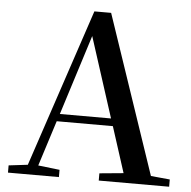

<svg xmlns="http://www.w3.org/2000/svg" viewBox="-53 -792 840 845"><g transform="rotate(5 367.5 -370.0)"><path d="M330 -631 444 -277H218ZM414 0H725V-32L641 -40L404 -740H330L97 -42L13 -32V0H238V-32L143 -43L207 -244H455L520 -42L414 -32Z"/></g></svg>

Font: Noto Serif CJK KR SemiBold
Style: Regular
Weight: 600
Designer: Ryoko NISHIZUKA 西塚涼子 (kana & ideographs); Frank Grießhammer (Latin, Greek & Cyrillic); Wenlong ZHANG 张文龙 (bopomofo); San
Foundry: Adobe
Version: Version 2.001;hotconv 1.1.0;makeotfexe 2.6.0